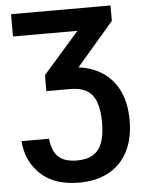

<svg xmlns="http://www.w3.org/2000/svg" viewBox="-61 -759 775 1018"><g transform="rotate(-5 327.0 -250.5)"><path d="M33.2 -35.6H179.7Q186 29.8 218.3 61Q250.5 92.3 318.8 92.3Q371.1 92.3 404.1 71.8Q437 51.3 452.1 9.5Q467.3 -32.2 467.3 -96.2Q467.3 -166 450.7 -208.3Q434.1 -250.5 400.6 -269.3Q367.2 -288.1 316.4 -288.1H217.3V-401.9H316.4Q406.3 -401.9 473.1 -366.9Q540 -332 576.9 -263.7Q613.8 -195.3 613.8 -96.2Q613.8 2.9 577.6 71.5Q541.5 140.1 475.3 175.3Q409.2 210.4 318.8 210.4Q188 210.4 114.5 141.4Q41 72.3 33.2 -35.6ZM565.9 -628.9 273 -288.1H187.5V-373L483.4 -710.9H565.9ZM516.1 -710.9V-592.3H36.6V-710.9Z"/></g></svg>

Font: RobotoDEMO
Style: Regular
Weight: 400
Designer: Christian Robertson
Foundry: Google
Version: Version 2.136